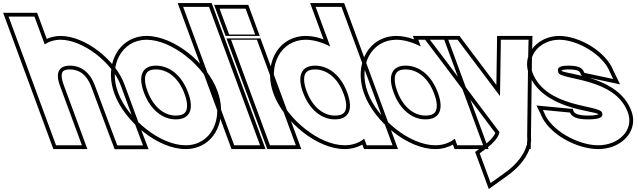

<svg xmlns="http://www.w3.org/2000/svg" viewBox="-329 -889 4189 1261"><path d="M577.6 -20 610.3 66H441.3L409 -19L294.8 -326C262.7 -413 205.5 -457 131.1 -458C58.1 -458 32.7 -413 64.8 -326L96.1 -241L177.6 -20L209 65H39L7.6 -20L-73.9 -241L-105.2 -326L-241.3 -695L-272.6 -780H-102.6L-71.3 -695L-35.4 -597.5C-6.4 -616.6 28.8 -627.7 68.4 -628C215.4 -628 409.7 -478 464.8 -326ZM601 -28.8 488.3 -334.6C429.7 -496.3 229.3 -653 68.3 -653C35.5 -652.8 3.6 -645.2 -22 -633.5L-85.2 -805H-308.5L21.5 90H244.8L88.2 -334.7C79.8 -357.6 76.1 -376.3 76.1 -390.1C76.1 -419.7 87.6 -433 130.9 -433C193.4 -432.2 241.8 -397.5 271.3 -317.3L385.6 -10.2L424.1 91H646.6Z M446 -282C380.7 -459 469.8 -627 633.4 -628C798.4 -628 1012.5 -457 1076 -282C1141.3 -105 1056.3 66 889 65C724 65 511.3 -105 446 -282ZM616 -282C657.7 -169 738.6 -104 826.3 -105C915.3 -105 949 -168 906 -282C864.7 -394 785.5 -457 696.1 -458C607.1 -458 574.7 -394 616 -282ZM422.5 -273.3C491.1 -87.4 709.7 90 888.9 90C918.9 90.2 947.3 85.2 972.9 75.8C1105.7 27.1 1157.2 -134.2 1099.5 -290.6C1032.7 -474.7 812.8 -653 633.3 -653C604.2 -652.8 577.2 -647.9 552.3 -638.8C420.2 -590.5 364.4 -431.1 422.5 -273.3ZM639.5 -290.7C628.3 -321 623.3 -346.6 623.2 -366.5C623.1 -412.1 643.6 -433 696 -433C772.2 -432.1 843.7 -378.8 882.6 -273.3C894.5 -241.8 899.6 -215.8 899.6 -195.5C899.6 -150.5 879.1 -130 826.1 -130C752 -129.2 678.8 -184 639.5 -290.7Z M905.1 -759 873.8 -844H1043.8L1075.1 -759L1347.6 -20L1379 65H1209L1177.6 -20ZM837.9 -869 1191.5 90H1414.8L1061.2 -869Z M1260.9 -662H1261.9H1346.9L1284.2 -832H1199.2H1198.2H1113.2L1175.9 -662ZM1219.8 -543 1188.4 -628H1358.4L1389.8 -543L1582.6 -20L1614 65H1444L1412.6 -20ZM1158.4 -637 1077.3 -857H1301.6L1382.7 -637ZM1152.5 -653 1426.5 90H1649.8L1375.8 -653Z M1491 -282C1425.7 -459 1514.8 -627 1678.4 -628C1729.4 -628 1785.2 -611.6 1839.7 -583.9L1775.1 -759L1743.8 -844H1913.8L1945.1 -759L2119.7 -285.5L2121 -282L2217.6 -20L2249 65H2079L2063.1 21.9C2029.2 49.3 1985.5 65.3 1934 65C1769 65 1556.3 -105 1491 -282ZM1661 -282C1702.7 -169 1783.6 -104 1871.3 -105C1958.7 -105 1992.9 -165.8 1953.2 -276.1L1951 -282C1909.7 -394 1830.5 -457 1741.1 -458C1652.1 -458 1619.7 -394 1661 -282ZM1467.5 -273.3C1536.1 -87.4 1754.7 90 1933.9 90C1977.7 90.3 2018.2 79.1 2050.7 60.6L2061.5 90H2284.8L1931.2 -869H1707.9L1795.9 -630.3C1755 -645.2 1717.1 -653 1678.3 -653C1649.2 -652.8 1622.2 -647.9 1597.3 -638.8C1465.2 -590.5 1409.4 -431.1 1467.5 -273.3ZM1684.5 -290.7C1673.3 -321 1668.3 -346.6 1668.2 -366.5C1668.1 -412.1 1688.6 -433 1741 -433C1817.2 -432.1 1888.7 -378.7 1927.5 -273.4L1929.7 -267.6C1939.9 -239.1 1944.5 -214.8 1944.6 -195.9C1944.8 -150.6 1924.2 -130 1871.1 -130C1797 -129.2 1723.8 -184 1684.5 -290.7Z M2086.4 -281C2020.7 -459 2109.8 -627 2273.4 -628C2324.4 -628 2380.2 -611.6 2434.7 -583.8L2418.4 -628H2588.4L2619.8 -543L2715.1 -284.5L2716.4 -281L2812.6 -20L2844 65H2674L2658.1 21.9C2624.2 49.3 2580.5 65.3 2529 65C2364 65 2151.3 -105 2086.4 -281ZM2256.4 -281C2297.7 -169 2378.6 -104 2466.3 -105C2553.7 -105 2587.9 -165.8 2548.5 -275.2L2546.4 -281C2504.7 -394 2425.5 -457 2336.1 -458C2247.1 -458 2214.7 -394 2256.4 -281ZM2062.9 -272.3C2131.1 -87.4 2349.7 90 2528.9 90C2572.7 90.3 2613.2 79.1 2645.7 60.6L2656.5 90H2879.8L2605.8 -653H2382.5L2390.9 -630.3C2350.6 -645 2312 -653 2273.3 -653C2244.3 -652.8 2217.3 -647.9 2192.5 -638.9C2060.2 -590.5 2004.5 -430.9 2062.9 -272.3ZM2279.8 -289.7C2268.4 -320.5 2263.4 -346.5 2263.4 -366.7C2263.3 -412.3 2283.8 -433 2336 -433C2412.2 -432.1 2483.7 -378.8 2522.9 -272.3L2525 -266.6C2535.1 -238.6 2539.6 -214.6 2539.7 -195.9C2539.9 -150.7 2519.3 -130 2466.1 -130C2391.9 -129.2 2318.8 -184.1 2279.8 -289.7Z M2959.7 -573 2960.4 -628H3142.4L3139.8 -513L3133.2 6C3135.1 21.6 3134.6 36.8 3132.1 51.6L3132 65H3129.4C3109.6 144.9 3035.9 210.3 2993.9 241L2893.4 313L2821.5 118L2855.3 93C2896.2 63.7 2942.8 21.8 2951.7 -20.6L2581.8 -513L2494.4 -628H2676.4L2717.7 -573L2954.9 -258ZM2934.7 -573.4 2931 -331.3 2737.7 -588 2688.9 -653H2444L2561.9 -497.9L2924.1 -15.7C2912.3 13.7 2875.9 47.5 2840.6 72.8L2791.6 109.1L2881.3 352.4L3008.5 261.3C3049.7 231.2 3120 170 3148 90H3156.6L3157.1 53.8C3159.6 37.5 3160 20.5 3158.2 4.7L3164.8 -512.6L3168 -653H2935.7Z M3677.7 -413 3698.6 -370 3510.8 -410 3507.7 -413C3496.6 -443 3472.5 -457 3406.1 -458C3341.1 -458 3327 -442 3338.1 -412C3356.9 -361 3711.1 -382 3794.7 -150C3837.5 -34 3732.3 66 3599 65C3468 65 3287.8 -33 3244.7 -150L3236.4 -167L3412.7 -150H3414.7C3424.6 -123 3458.6 -104 3536.3 -105C3615.3 -105 3635 -122 3625.1 -149L3624.7 -150C3605.5 -202 3256 -179 3167.7 -413C3125.3 -528 3222.8 -627 3343.4 -628C3466.4 -628 3635.7 -527 3677.7 -413ZM3700.7 -422.8C3652.4 -550.2 3476.2 -653 3343.3 -653C3314.8 -652.8 3287.7 -647.7 3262.7 -638.5C3169.6 -604.5 3105.1 -510.5 3144.3 -404.3C3232 -171.6 3566.6 -164.1 3602.3 -139C3595.6 -135.1 3575.3 -130 3536.1 -130C3459.8 -129 3442 -148.2 3438.1 -158.7L3432.1 -175H3414.7C3354.9 -180.8 3297.6 -186.2 3238.8 -191.9L3194.4 -196.2L3221.7 -140.2C3271.5 -8.8 3459.7 90 3598.9 90C3632.7 90.3 3665.5 84.5 3694.8 73.7C3790.8 38.7 3856.8 -53.9 3818.2 -158.6C3735.1 -389.2 3397 -398.4 3360.7 -423C3360 -425.3 3359.9 -426 3359.8 -427C3364.4 -429.4 3379.7 -433 3405.9 -433C3469.9 -432 3478.2 -420.8 3484.2 -404.3L3486.2 -399L3498.6 -387L3743.4 -334.9Z"/></svg>

Font: Nordica Plus
Style: NordicaClassicBkOpOblOl
Weight: 900
Version: Version 1.01